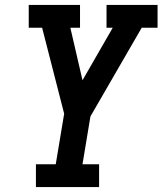

<svg xmlns="http://www.w3.org/2000/svg" viewBox="-20 -755 656 775"><path d="M125 0V-92H205L239 -296L150 -643H96V-735H303V-643H264L313 -431L435 -643H410V-735H616V-643H552L345 -285L313 -92H380V0Z"/></svg>

Font: Iosevka Etoile SmBdObl
Style: Regular
Weight: 600
Italic angle: -9°
Designer: Belleve Invis
Foundry: Belleve Invis
Version: Version 15.5.2; ttfautohint (v1.8.4)